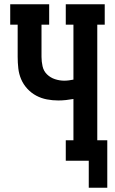

<svg xmlns="http://www.w3.org/2000/svg" viewBox="-20 -755 540 902"><path d="M397 127V0H289V-96H325V-290Q308 -287 290 -285Q272 -283 254 -283Q227 -283 200.5 -288Q174 -293 150.5 -305.5Q127 -318 108.5 -338Q90 -358 79.5 -382.5Q69 -407 66 -434Q63 -461 63 -488V-639H28V-735H211V-639H175V-488Q175 -466 180 -443.5Q185 -421 201 -405.5Q217 -390 238.5 -383Q260 -376 282 -376Q293 -376 304 -377.5Q315 -379 325 -381V-639H289V-735H472V-639H437V-96H484V127Z"/></svg>

Font: Iosevka Slab
Style: Bold
Weight: 700
Monospace: yes
Designer: Belleve Invis
Foundry: Belleve Invis
Version: Version 11.1.1; ttfautohint (v1.8.3)